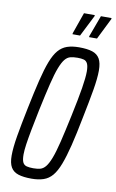

<svg xmlns="http://www.w3.org/2000/svg" viewBox="-97 -923 593 982"><g transform="rotate(10 200.0 -432.0)"><path d="M139 8Q97 8 70.5 -0.5Q44 -9 31.5 -30.5Q19 -52 19 -91Q19 -132 29.5 -194Q40 -256 58 -343Q76 -431 91 -492.5Q106 -554 121.5 -594Q137 -634 156 -656Q175 -678 201 -687Q227 -696 263 -696Q306 -696 332 -687.5Q358 -679 370.5 -657.5Q383 -636 383 -596Q383 -556 372.5 -494.5Q362 -433 344 -345Q327 -257 312 -196.5Q297 -136 281.5 -95.5Q266 -55 247 -32.5Q228 -10 201.5 -1Q175 8 139 8ZM139 -46Q160 -46 175 -50Q190 -54 202.5 -69Q215 -84 227.5 -116Q240 -148 253.5 -203.5Q267 -259 285 -344Q305 -438 314 -494Q323 -550 323 -580Q323 -608 316.5 -621.5Q310 -635 297 -638.5Q284 -642 265 -642Q243 -642 227.5 -638Q212 -634 199.5 -619Q187 -604 174.5 -572Q162 -540 148.5 -484.5Q135 -429 117 -344Q104 -281 95.5 -236Q87 -191 82.5 -159.5Q78 -128 78 -107Q78 -79 84.5 -66Q91 -53 105 -49.5Q119 -46 139 -46ZM304 -756V-761L345 -872H400V-867L345 -756ZM218 -756V-761L257 -872H313V-867L257 -756Z"/></g></svg>

Font: Saira UltraCondensed
Style: Italic
Weight: 400
Width: 1
Italic angle: -12°
Designer: Hector Gatti with collaboration of the Omnibus-Type team
Foundry: Omnibus-Type
Version: Version 1.101